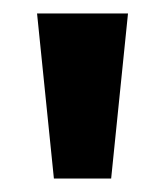

<svg xmlns="http://www.w3.org/2000/svg" viewBox="-20 -720 245 285"><path d="M60 -455 35 -700H170L145 -455Z"/></svg>

Font: Scada
Style: Bold
Weight: 700
Designer: Jovanny Lemonad
Foundry: Jovanny Lemonad
Version: Version 4.100;PS 004.100;hotconv 1.0.88;makeotf.lib2.5.64775